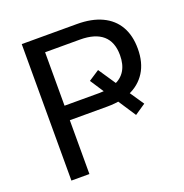

<svg xmlns="http://www.w3.org/2000/svg" viewBox="-127 -818 891 932"><g transform="rotate(-20 318.5 -352.5)"><path d="M85 0V-705H370Q446 -705 499 -680Q552 -655 579.5 -607.5Q607 -560 607 -492Q607 -420 576 -371Q545 -322 488 -298V-314L545 -230L489 -192L422 -294L444 -285Q430 -282 411.5 -280Q393 -278 370 -278H178V0ZM178 -353H358Q370 -353 380 -354Q390 -355 401 -356L388 -343L335 -424L390 -460L456 -362L438 -366Q515 -396 515 -492Q515 -560 475.5 -594.5Q436 -629 358 -629H178Z"/></g></svg>

Font: Nunito Sans 12pt Medium
Style: Regular
Weight: 500
Designer: Vernon Adams
Foundry: Vernon Adams
Version: Version 3.101;gftools[0.9.27]